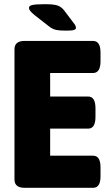

<svg xmlns="http://www.w3.org/2000/svg" viewBox="-20 -895 526 915"><path d="M97 0Q49 0 49 -40V-660Q49 -700 97 -700H423Q459 -700 459 -645V-603Q459 -547 423 -547H219V-435H400Q435 -435 435 -379V-338Q435 -282 400 -282H219V-153H424Q459 -153 459 -97V-55Q459 0 424 0ZM296 -749Q262 -749 245.5 -753Q229 -757 214 -769L146 -822Q130 -835 124 -843Q118 -851 118 -857Q118 -868 135.5 -871.5Q153 -875 195 -875Q235 -875 253.5 -869Q272 -863 286 -845L329 -788Q337 -779 339.5 -772.5Q342 -766 342 -762Q342 -756 333.5 -752.5Q325 -749 296 -749Z"/></svg>

Font: Asap Semi Condensed ExtraBold
Style: Regular
Weight: 800
Width: 4
Designer: Pablo Cosgaya
Foundry: Omnibus-Type
Version: Version 3.001; ttfautohint (v1.8.4.7-5d5b)